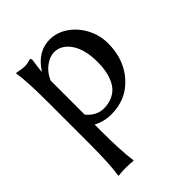

<svg xmlns="http://www.w3.org/2000/svg" viewBox="-192 -547 891 891"><g transform="rotate(-45 253.0 -102.0)"><path d="M154.8 -300.8C165.2 -325.8 180.5 -345.8 200.7 -360.6C220.9 -375.4 240.2 -382.8 258.8 -382.8C290.7 -382.8 317.2 -367.3 338.4 -336.2C359.5 -305.1 370.1 -262.4 370.1 -208C370.1 -190.4 369 -173.8 366.7 -158.2C364.4 -142.6 360.3 -127 354.2 -111.6C348.2 -96.1 340.4 -82.8 330.8 -71.8C321.2 -60.7 308.4 -51.7 292.5 -44.7C276.5 -37.7 258.3 -34.2 237.8 -34.2C206.9 -34.2 179.2 -48.5 154.8 -77.1ZM75.2 32.2C75.2 121.1 71.8 187.7 64.9 231.9L65.9 234.9L70.3 234.4C73.6 233.7 79.3 233.2 87.4 232.7C95.5 232.2 104.8 231.9 115.2 231.9C138 231.9 154 232.9 163.1 234.9L165 231.9C158.2 184.7 154.8 118.2 154.8 32.2V-12.2C181.5 2.4 211.3 9.8 244.1 9.8C308.6 9.8 361.7 -13.3 403.3 -59.6C445 -105.8 465.8 -164.2 465.8 -234.9C465.8 -269.7 457.7 -302.8 441.4 -334.2C425.1 -365.6 403.1 -391 375.2 -410.2C347.4 -429.4 317.7 -439 286.1 -439C233.7 -439 190.3 -412.6 155.8 -359.9H153.8L163.1 -429.2C163.1 -435.7 160 -439 153.8 -439C142.1 -434.4 130.2 -432.1 118.2 -432.1C105.8 -432.1 88.7 -434.4 66.9 -439L64.9 -436C71.8 -398.9 75.2 -331.9 75.2 -234.9Z"/></g></svg>

Font: Linux Biolinum G
Style: Bold
Weight: 700
Designer: Philipp H. Poll
Foundry: Philipp H. Poll
Version: Version 1.1.0